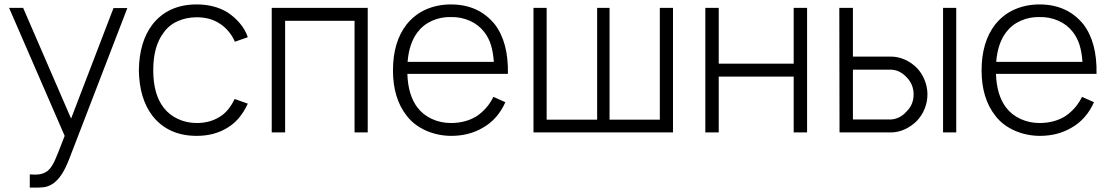

<svg xmlns="http://www.w3.org/2000/svg" viewBox="-20 -598 5014 867"><path d="M555 -561.5 292.5 120Q276 162.5 259 188.5Q242 214.5 221 230Q201 244 180 247Q170 248.5 153.5 249Q137 249.5 114.5 249V189.5L138.5 190.5Q156 190.5 168.5 187Q181 183.5 193.5 175Q210.5 161.5 224 134Q237.5 106.5 272 15.5L21 -562.5H84.5L301 -62.5L492.5 -561.5Z M1040.5 -409.5Q1030 -435 1011.8 -456.5Q993.5 -478 972 -491.5Q929 -520 868.5 -520Q821.5 -520 782 -502.2Q742.5 -484.5 718.5 -450Q672 -389 672 -281Q672 -173 718.5 -112.5Q744 -79 783.5 -60.8Q823 -42.5 868.5 -42.5Q928 -42.5 973 -71Q1013 -95.5 1039.5 -151L1099 -130Q1065.5 -57.5 1011.5 -24Q951 15.5 868.5 15.5Q739.5 15.5 668.5 -75Q609 -152.5 607 -281Q609 -410 668.5 -487.5Q739.5 -578 868.5 -578Q947.5 -578 1007 -542.5Q1038.5 -521.5 1063 -493Q1087.5 -464.5 1099 -430Z M1640.5 0H1581V-504H1267.5V0H1207V-562.5H1640.5Z M1865 -112.5Q1890.5 -79 1930.5 -60.8Q1970.5 -42.5 2016 -42.5Q2082 -42.5 2132 -73Q2181.5 -106.5 2208 -160.5L2262 -136.5Q2227.5 -59 2160 -21Q2098 15.5 2018 15.5Q1988 15.5 1959.2 9.5Q1930.5 3.5 1904.2 -8Q1878 -19.5 1855.5 -36.5Q1833 -53.5 1816 -76Q1754.5 -154.5 1754.5 -280Q1754.5 -408.5 1816 -487.5Q1852.5 -533 1904 -555.5Q1955.5 -578 2016 -578Q2141 -578 2214 -488.5Q2276.5 -407 2273.5 -264.5H1819.5Q1822.5 -168.5 1865 -112.5ZM1820.5 -318.5H2210Q2207 -362 2197 -394.5Q2187 -427 2167 -453Q2141.5 -486.5 2101.5 -504.2Q2061.5 -522 2016 -521Q1971 -522 1931 -504.2Q1891 -486.5 1865 -452Q1827 -401.5 1820.5 -318.5Z M2389 -562.5H2448.5V-57.5H2676.5V-562.5H2732.5V-57.5H2959.5V-562.5H3019V0H2389Z M3624.5 -562.5V0H3564V-252H3225.5V0H3165V-562.5H3225.5V-310.5H3564V-562.5Z M3831.5 -562.5V-342.5H4002Q4035 -342.5 4065.5 -329Q4096 -315.5 4120 -291.5Q4143 -267.5 4155.5 -235.8Q4168 -204 4168 -172Q4168 -138.5 4155.5 -107.2Q4143 -76 4120 -52Q4096 -28 4065.5 -14Q4035 0 4002 0H3771L3770 -562.5ZM4298 -562.5V0H4238.5V-562.5ZM3831.5 -58.5H4000Q4020 -58.5 4039.8 -68.2Q4059.5 -78 4074 -95Q4105.5 -125.5 4105.5 -172Q4105.5 -216 4075 -248Q4042.5 -283.5 4000 -283.5H3831.5Z M4523 -112.5Q4548.5 -79 4588.5 -60.8Q4628.5 -42.5 4674 -42.5Q4740 -42.5 4790 -73Q4839.5 -106.5 4866 -160.5L4920 -136.5Q4885.5 -59 4818 -21Q4756 15.5 4676 15.5Q4646 15.5 4617.2 9.5Q4588.5 3.5 4562.2 -8Q4536 -19.5 4513.5 -36.5Q4491 -53.5 4474 -76Q4412.5 -154.5 4412.5 -280Q4412.5 -408.5 4474 -487.5Q4510.5 -533 4562 -555.5Q4613.5 -578 4674 -578Q4799 -578 4872 -488.5Q4934.5 -407 4931.5 -264.5H4477.5Q4480.5 -168.5 4523 -112.5ZM4478.5 -318.5H4868Q4865 -362 4855 -394.5Q4845 -427 4825 -453Q4799.5 -486.5 4759.5 -504.2Q4719.5 -522 4674 -521Q4629 -522 4589 -504.2Q4549 -486.5 4523 -452Q4485 -401.5 4478.5 -318.5Z"/></svg>

Font: Russisch Sans Light
Style: Regular
Weight: 300
Designer: Michael Sharanda (font) & Cristiano Sobral (main changes)
Foundry: Michael Sharanda
Version: Version 2.00;September 8, 2020;FontCreator 13.0.0.2681 64-bi